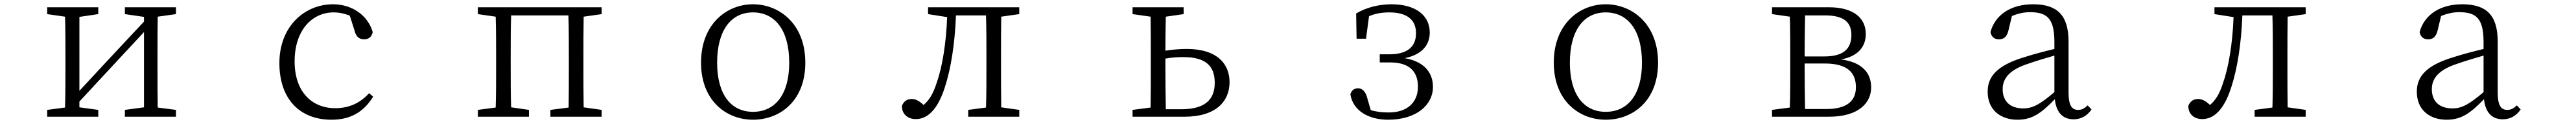

<svg xmlns="http://www.w3.org/2000/svg" viewBox="-20 -546 12004 580"><path d="M562 -480 651 -467V-445L485 -267L350 -121V-467L438 -480V-512H200V-480L283 -468C285 -413 285 -336 285 -284V-227C285 -175 285 -98 283 -43L200 -32V0H438V-32L350 -44V-71L511 -245L651 -396V-44L562 -32V0H800V-32L715 -43C714 -98 714 -175 714 -227V-284C714 -336 714 -413 715 -468L800 -480V-512H562Z M1525 14C1618 14 1677 -26 1719 -94L1700 -110C1654 -59 1600 -40 1542 -40C1434 -40 1353 -116 1353 -259C1353 -403 1433 -488 1535 -488C1560 -488 1584 -483 1610 -473L1632 -404C1638 -377 1652 -362 1677 -362C1698 -362 1712 -373 1717 -396C1694 -475 1620 -526 1532 -526C1401 -526 1282 -424 1282 -251C1282 -85 1375 14 1525 14Z M2207 0H2445V-32L2362 -44C2360 -98 2360 -175 2360 -227V-284C2360 -338 2360 -419 2362 -474H2629C2631 -419 2631 -338 2631 -284V-227C2631 -175 2631 -98 2630 -43L2545 -32V0H2784V-32L2700 -44C2699 -98 2699 -175 2699 -227V-284C2699 -336 2699 -413 2700 -468L2784 -480V-512H2207V-480L2290 -468C2292 -413 2292 -336 2292 -284V-227C2292 -175 2292 -98 2290 -43L2207 -32Z M3489 14C3614 14 3733 -73 3733 -253C3733 -434 3612 -526 3489 -526C3367 -526 3247 -434 3247 -253C3247 -74 3366 14 3489 14ZM3489 -23C3386 -23 3322 -105 3322 -253C3322 -403 3386 -488 3489 -488C3593 -488 3658 -403 3658 -253C3658 -105 3593 -23 3489 -23Z M4248 11C4301 11 4349 -31 4383 -137C4412 -226 4430 -343 4435 -474H4575C4577 -419 4577 -338 4577 -284V-227C4577 -175 4577 -98 4575 -43L4492 -32V0H4730V-32L4646 -44C4645 -98 4645 -175 4645 -227V-284C4645 -336 4645 -413 4646 -468L4730 -480V-512H4305V-480L4394 -466C4389 -343 4372 -234 4344 -155C4328 -106 4310 -77 4284 -55C4266 -72 4249 -83 4229 -83C4206 -83 4192 -72 4183 -51C4183 -11 4211 11 4248 11Z M5411 -227V-272C5439 -277 5467 -279 5494 -279C5597 -279 5641 -239 5641 -159C5641 -74 5589 -35 5483 -35H5413C5412 -90 5411 -172 5411 -227ZM5258 -480 5342 -468C5343 -413 5343 -336 5343 -284V-227C5343 -175 5343 -98 5342 -43L5258 -32V0H5499C5647 0 5710 -72 5710 -162C5710 -246 5653 -317 5511 -317C5478 -317 5444 -314 5411 -309C5411 -359 5412 -421 5413 -468L5496 -480V-512H5258Z M6449 14C6583 14 6658 -57 6658 -139C6658 -208 6615 -259 6526 -274C6607 -290 6643 -336 6643 -394C6643 -474 6577 -526 6465 -526C6405 -526 6347 -511 6300 -483L6302 -365H6346L6360 -470C6389 -483 6420 -488 6455 -488C6536 -488 6579 -454 6579 -391C6579 -328 6540 -292 6454 -292H6410V-254H6459C6552 -254 6588 -207 6588 -141C6588 -64 6535 -20 6452 -20C6421 -20 6394 -23 6368 -31L6351 -90C6344 -116 6330 -133 6309 -133C6292 -133 6279 -125 6273 -105C6285 -28 6358 14 6449 14Z M7463 14C7588 14 7707 -73 7707 -253C7707 -434 7586 -526 7463 -526C7341 -526 7221 -434 7221 -253C7221 -74 7340 14 7463 14ZM7463 -23C7360 -23 7296 -105 7296 -253C7296 -403 7360 -488 7463 -488C7567 -488 7632 -403 7632 -253C7632 -105 7567 -23 7463 -23Z M8390 -227V-249H8483C8590 -249 8629 -206 8629 -138C8629 -73 8586 -36 8490 -36H8392C8391 -91 8390 -173 8390 -227ZM8238 0H8502C8646 0 8700 -68 8700 -137C8700 -206 8657 -255 8560 -268C8645 -284 8675 -333 8675 -387C8675 -460 8620 -512 8503 -512H8238V-480L8321 -468C8323 -413 8323 -336 8323 -284V-227C8323 -175 8323 -98 8321 -43L8238 -32ZM8486 -474C8571 -474 8608 -443 8608 -383C8608 -314 8567 -282 8481 -282H8390C8390 -346 8391 -422 8392 -474Z M9643 12C9676 12 9705 -2 9727 -34L9709 -53C9694 -39 9682 -32 9665 -32C9637 -32 9620 -50 9620 -113V-351C9620 -476 9566 -526 9455 -526C9351 -526 9278 -477 9256 -396C9260 -375 9273 -362 9296 -362C9319 -362 9333 -375 9340 -404L9356 -471C9385 -483 9412 -489 9440 -489C9519 -489 9554 -461 9554 -349V-317C9509 -306 9462 -294 9415 -279C9285 -240 9243 -187 9243 -117C9243 -31 9304 14 9382 14C9451 14 9493 -17 9556 -82C9562 -23 9591 12 9643 12ZM9313 -129C9313 -174 9338 -217 9429 -247C9469 -261 9512 -274 9554 -286V-115C9487 -58 9453 -39 9409 -39C9351 -39 9313 -69 9313 -129Z M10243 11C10296 11 10344 -31 10378 -137C10407 -226 10425 -343 10430 -474H10570C10572 -419 10572 -338 10572 -284V-227C10572 -175 10572 -98 10570 -43L10487 -32V0H10725V-32L10641 -44C10640 -98 10640 -175 10640 -227V-284C10640 -336 10640 -413 10641 -468L10725 -480V-512H10300V-480L10389 -466C10384 -343 10367 -234 10339 -155C10323 -106 10305 -77 10279 -55C10261 -72 10244 -83 10224 -83C10201 -83 10187 -72 10178 -51C10178 -11 10206 11 10243 11Z M11643 12C11676 12 11705 -2 11727 -34L11709 -53C11694 -39 11682 -32 11665 -32C11637 -32 11620 -50 11620 -113V-351C11620 -476 11566 -526 11455 -526C11351 -526 11278 -477 11256 -396C11260 -375 11273 -362 11296 -362C11319 -362 11333 -375 11340 -404L11356 -471C11385 -483 11412 -489 11440 -489C11519 -489 11554 -461 11554 -349V-317C11509 -306 11462 -294 11415 -279C11285 -240 11243 -187 11243 -117C11243 -31 11304 14 11382 14C11451 14 11493 -17 11556 -82C11562 -23 11591 12 11643 12ZM11313 -129C11313 -174 11338 -217 11429 -247C11469 -261 11512 -274 11554 -286V-115C11487 -58 11453 -39 11409 -39C11351 -39 11313 -69 11313 -129Z"/></svg>

Font: Kiri Minchoo Light
Style: Regular
Weight: 300
Designer: Ryoko NISHIZUKA 西塚涼子 (kana & ideographs); Frank Grießhammer (Latin, Greek & Cyrillic);
akenotsuki.com/eyeben/fonts/ (U+
Foundry: Adobe
akenotsuki.com/eyeben/fonts/
Version: Version 4.002;hotconv 1.0.119;makeotfexe 2.5.65604